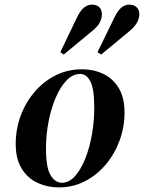

<svg xmlns="http://www.w3.org/2000/svg" viewBox="-20 -796 623 831"><path d="M236 15Q184 15 141 -5.5Q98 -26 73 -67.5Q48 -109 48 -173Q48 -237 69.5 -295Q91 -353 130 -398.5Q169 -444 221 -470Q273 -496 334 -496Q387 -496 428.5 -475.5Q470 -455 494.5 -414Q519 -373 519 -309Q519 -246 497.5 -187.5Q476 -129 437.5 -83.5Q399 -38 347.5 -11.5Q296 15 236 15ZM248 -5Q279 -5 304.5 -33.5Q330 -62 349 -109.5Q368 -157 378 -214.5Q388 -272 388 -329Q388 -412 371 -444Q354 -476 327 -476Q295 -476 268 -448Q241 -420 221 -373Q201 -326 190 -269Q179 -212 179 -155Q179 -70 199 -37.5Q219 -5 248 -5ZM241 -570 311 -716Q327 -750 343.5 -763Q360 -776 378 -776Q398 -776 409.5 -765Q421 -754 421 -734Q421 -718 412.5 -700Q404 -682 378 -661L256 -560ZM402 -570 473 -716Q490 -751 505.5 -763.5Q521 -776 539 -776Q559 -776 571 -765Q583 -754 583 -734Q583 -718 574 -700Q565 -682 540 -661L418 -560Z"/></svg>

Font: DM Serif Display
Style: Italic
Weight: 400
Italic angle: -12°
Designer: Colophon Foundry, Frank Grießhammer
Foundry: Colophon Foundry
Version: Version 5.100; ttfautohint (v1.8.2)